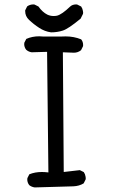

<svg xmlns="http://www.w3.org/2000/svg" viewBox="-20 -840 540 856"><path d="M361.8 -40Q362.3 -43 362.3 -45.9Q362.3 -48.8 361.3 -53.2Q359.9 -63.5 353.5 -72.8L335.9 -81.5L264.2 -73.2L260.3 -606.9L309.6 -605Q327.1 -605 341.3 -616.2L350.1 -633.8Q350.6 -636.2 350.6 -638.7Q350.6 -654.3 341.8 -664.6Q309.6 -677.7 272.5 -677.7Q264.2 -677.7 254.9 -677.2H171.9H171.4Q163.1 -678.2 154.8 -678.2Q123.5 -678.2 97.2 -666.5L88.4 -649.4Q87.9 -646.5 87.9 -642.1Q87.9 -637.7 89.8 -631.1Q91.8 -624.5 96.7 -618.2Q107.4 -608.9 121.1 -606.9L189.9 -608.9L195.8 -71.3Q178.2 -73.2 166.5 -73.2Q136.2 -73.2 110.8 -63L102.1 -45.9Q101.6 -43 101.6 -38.6Q101.6 -34.2 103.5 -27.6Q105.5 -21 110.4 -14.6Q121.1 -6.3 134.8 -4.4L306.6 -9.3Q333 -10.3 353 -22.5ZM92.3 -790Q92.3 -767.6 109.4 -751.5Q129.9 -731.9 154.8 -715.8Q179.2 -699.7 207.5 -695.8Q235.8 -695.8 259.8 -703.6Q283.7 -710.9 339.4 -756.8L350.1 -778.3Q350.6 -781.2 350.6 -784.2Q350.6 -787.1 349.6 -791.5Q348.1 -801.8 341.8 -811L324.2 -819.8Q321.8 -820.3 319.3 -820.3Q303.2 -820.3 293 -811Q255.9 -775.4 233.9 -770Q226.6 -768.6 218.8 -768.6Q204.1 -768.6 190.9 -774.9Q169.4 -785.6 151.4 -811L133.8 -819.8Q131.3 -820.3 128.9 -820.3Q113.3 -820.3 101.1 -811.5L92.3 -793.9Q92.3 -792 92.3 -790Z"/></svg>

Font: Bakudai
Style: Light
Weight: 300
Version: Version 1.48